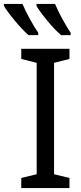

<svg xmlns="http://www.w3.org/2000/svg" viewBox="-72 -964 414 984"><path d="M37 0V-52L116 -71V-642L37 -662V-714H284V-662L205 -642V-71L284 -52V0ZM124 -796V-784H74Q44 -810 4 -858Q-36 -906 -52 -934V-944H43Q59 -907 82 -865Q105 -823 124 -796ZM290 -796V-784H241Q210 -810 170 -858.5Q130 -907 115 -934V-944H210Q224 -910 247.5 -867Q271 -824 290 -796Z"/></svg>

Font: Noto Sans Display
Style: Regular
Weight: 400
Designer: Monotype Design team
Foundry: Monotype Imaging Inc.
Version: Version 1.000